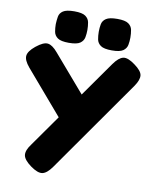

<svg xmlns="http://www.w3.org/2000/svg" viewBox="-100 -805 908 1104"><g transform="rotate(10 354.0 -253.5)"><path d="M154 194Q110 162 107 134.5Q104 107 133 69L511 -467Q540 -508 566.5 -514Q593 -520 636 -488Q679 -457 682 -431Q685 -405 659 -367L279 174Q250 215 223.5 220Q197 225 154 194ZM325 -37 44 -365Q13 -402 15.5 -428.5Q18 -455 57 -487Q100 -522 126.5 -518.5Q153 -515 184 -478L375 -256ZM494 -544Q448 -544 429 -557.5Q410 -571 406 -592.5Q402 -614 402 -637Q402 -660 406 -681Q410 -702 429.5 -715Q449 -728 495 -728Q541 -728 560 -714.5Q579 -701 583 -679.5Q587 -658 587 -635Q587 -613 583 -592Q579 -571 560 -557.5Q541 -544 494 -544ZM243 -544Q197 -544 178 -557.5Q159 -571 155 -592.5Q151 -614 151 -637Q152 -660 155.5 -681Q159 -702 178.5 -715Q198 -728 244 -728Q290 -728 309 -714.5Q328 -701 332 -679.5Q336 -658 336 -635Q336 -613 332 -592Q328 -571 309 -557.5Q290 -544 243 -544Z"/></g></svg>

Font: Fredoka Expanded
Style: Bold
Weight: 700
Width: 7
Designer: Ben Nathan
Foundry: Milena B. Brandão, Ben Nathan
Version: Version 2.001